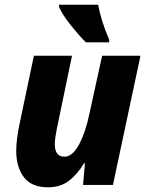

<svg xmlns="http://www.w3.org/2000/svg" viewBox="-20 -786 623 816"><path d="M184 10Q236 10 272 -17Q308 -44 337 -92H341L333 0H460L577 -549H414L361 -307Q344 -224 316 -172Q288 -120 254 -120Q213 -120 213 -173Q213 -187 215.5 -203.5Q218 -220 221 -236L286 -549H124L62 -254Q49 -191 49 -144Q49 -76 81.5 -33Q114 10 184 10ZM345 -606H444V-618Q427 -656 415 -694.5Q403 -733 397 -766H231V-756Q247 -721 281 -678.5Q315 -636 345 -606Z"/></svg>

Font: Noto Sans Display Extra
Style: Italic
Weight: 800
Italic angle: -12°
Designer: Monotype Design Team
Foundry: Monotype Imaging Inc.
Version: Version 1.900